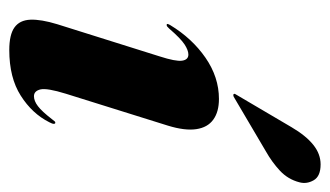

<svg xmlns="http://www.w3.org/2000/svg" viewBox="-172 -546 728 424"><g transform="rotate(90 192.0 -334.0)"><path d="M192.5 -45Q181 -45 177.5 -59.2Q174 -73.5 187 -115.5L257.5 -341Q269 -378.5 265.2 -403.5Q261.5 -428.5 244.2 -441Q227 -453.5 198.5 -453.5Q150.5 -453.5 107.5 -423.8Q64.5 -394 35.5 -346Q33.5 -342.5 33 -340.5Q32.5 -338.5 34.5 -338Q37 -338 38.5 -339.2Q40 -340.5 43 -343.5Q65 -369 78 -377.5Q91 -386 100.5 -386Q112 -386 114 -372Q116 -358 104.5 -322.5L33.5 -96.5Q22.5 -60.5 23.5 -37Q24.5 -13.5 40.5 -2Q56.5 9.5 90.5 9.5Q151.5 9.5 191.2 -15.8Q231 -41 250 -79Q253.5 -85.5 253.5 -88.8Q253.5 -92 251.5 -92Q249.5 -92.5 248.2 -91Q247 -89.5 243 -84.5Q226 -62.5 214.5 -53.8Q203 -45 192.5 -45ZM261 -614Q279.5 -645.5 299.8 -661.8Q320 -678 343 -678Q369.5 -678 378.2 -662.5Q387 -647 382.5 -631Q376 -606 357 -588.2Q338 -570.5 314 -557L193.5 -486Q192 -485.5 190.2 -485.2Q188.5 -485 188 -486Q186.5 -487.5 187.5 -489Q188.5 -490.5 189.5 -492.5Z"/></g></svg>

Font: Fraunces 120pt
Style: Bold Italic
Weight: 700
Italic angle: -16°
Version: Version 1.000;[b76b70a41]